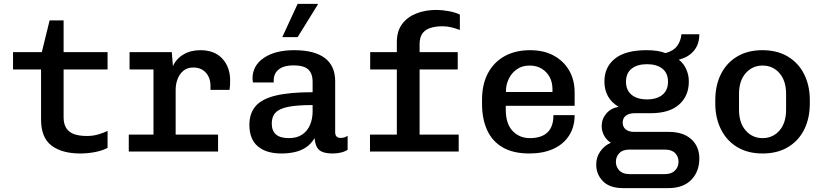

<svg xmlns="http://www.w3.org/2000/svg" viewBox="-20 -779 4240 987"><path d="M393 10Q299 10 245 -30.5Q191 -71 191 -165V-422H47V-511H195L235 -674H307V-511H533V-422H307V-175Q307 -143 320 -121.5Q333 -100 359.5 -90Q386 -80 427 -80Q458 -80 485.5 -88Q513 -96 533 -106V-19Q508 -5 469.5 2.5Q431 10 393 10Z M769 0V-422H646V-511H863L869 -439Q886 -477 923 -499Q960 -521 1010 -521Q1083 -521 1123 -477.5Q1163 -434 1163 -366Q1163 -354 1162.5 -342.5Q1162 -331 1160 -317H1062V-340Q1062 -364 1052 -385Q1042 -406 1022.5 -419Q1003 -432 973 -432Q943 -432 923 -415.5Q903 -399 893 -373Q883 -347 883 -318V0ZM642 0V-87H1101V0Z M1427 10Q1348 10 1305 -27Q1262 -64 1262 -137Q1262 -197 1294.5 -234Q1327 -271 1398.5 -288Q1470 -305 1587 -305V-358Q1587 -402 1564 -422.5Q1541 -443 1488 -443Q1440 -443 1413.5 -422.5Q1387 -402 1387 -365V-355H1280Q1279 -368 1278.5 -372.5Q1278 -377 1278 -376.5Q1278 -376 1278 -374.5Q1278 -373 1278 -375Q1278 -442 1336.5 -481.5Q1395 -521 1492 -521Q1596 -521 1649.5 -481Q1703 -441 1703 -361V-100Q1703 -84 1710.5 -77Q1718 -70 1731 -70Q1752 -70 1767 -81V-9Q1754 0 1733.5 5Q1713 10 1691 10Q1659 10 1639 2.5Q1619 -5 1609.5 -22Q1600 -39 1597 -69Q1580 -40 1554.5 -22.5Q1529 -5 1496.5 2.5Q1464 10 1427 10ZM1465 -69Q1506 -69 1533 -87Q1560 -105 1573.5 -136.5Q1587 -168 1587 -206V-239Q1509 -239 1463 -230Q1417 -221 1397 -200.5Q1377 -180 1377 -144Q1377 -107 1398.5 -88Q1420 -69 1465 -69ZM1431 -588 1510 -759H1613L1614 -756L1510 -588Z M2020 0V-422H1883V-511H2020V-563Q2020 -618 2046.5 -654.5Q2073 -691 2119.5 -709.5Q2166 -728 2224 -728Q2253 -728 2287.5 -721.5Q2322 -715 2344 -704V-625Q2326 -632 2302.5 -638Q2279 -644 2255 -644Q2223 -644 2196 -636.5Q2169 -629 2153 -609Q2137 -589 2137 -551V-511H2333V-422H2137V0ZM1882 0V-87H2338V0Z M2701 10Q2618 10 2564 -21.5Q2510 -53 2484 -110.5Q2458 -168 2458 -244V-267Q2458 -345 2488 -402Q2518 -459 2573.5 -490Q2629 -521 2705 -521Q2776 -521 2827 -493Q2878 -465 2906 -416.5Q2934 -368 2934 -304V-235H2580V-215Q2580 -143 2615 -106Q2650 -69 2704 -69Q2763 -69 2794 -98Q2825 -127 2825 -187H2934Q2934 -126 2905 -81.5Q2876 -37 2824 -13.5Q2772 10 2701 10ZM2581 -306H2820V-321Q2820 -356 2805.5 -383Q2791 -410 2764.5 -426Q2738 -442 2703 -442Q2664 -442 2637 -423Q2610 -404 2595.5 -374Q2581 -344 2581 -312Z M3182 188Q3115 188 3080 153Q3045 118 3045 67Q3045 29 3066 -1Q3087 -31 3120 -45Q3098 -59 3085.5 -82Q3073 -105 3073 -131Q3073 -167 3096.5 -195Q3120 -223 3160 -230Q3124 -251 3105.5 -284Q3087 -317 3087 -360Q3087 -434 3141 -477.5Q3195 -521 3304 -521Q3364 -521 3401 -506Q3442 -517 3461 -543Q3480 -569 3483 -603H3575Q3575 -551 3546.5 -517.5Q3518 -484 3471 -473V-471Q3495 -452 3508 -422.5Q3521 -393 3521 -360Q3521 -286 3471 -241.5Q3421 -197 3324 -197H3242Q3214 -197 3197.5 -184.5Q3181 -172 3181 -149Q3181 -126 3197 -113.5Q3213 -101 3241 -101H3418Q3492 -101 3533.5 -63.5Q3575 -26 3575 36Q3575 103 3533.5 145.5Q3492 188 3416 188ZM3215 116H3398Q3432 116 3450 97.5Q3468 79 3468 52Q3468 26 3450.5 8Q3433 -10 3398 -10H3215Q3181 -10 3163.5 8.5Q3146 27 3146 53Q3146 78 3163.5 97Q3181 116 3215 116ZM3306 -268Q3356 -268 3385 -291.5Q3414 -315 3414 -359Q3414 -403 3385 -426Q3356 -449 3306 -449Q3256 -449 3227 -426Q3198 -403 3198 -359Q3198 -315 3227 -291.5Q3256 -268 3306 -268Z M3900 10Q3824 10 3769.5 -23Q3715 -56 3686 -114.5Q3657 -173 3657 -247V-264Q3657 -340 3686 -398Q3715 -456 3769.5 -488.5Q3824 -521 3899 -521Q3976 -521 4030.5 -488Q4085 -455 4114 -397Q4143 -339 4143 -264V-247Q4143 -171 4114 -113Q4085 -55 4030.5 -22.5Q3976 10 3900 10ZM3900 -69Q3953 -69 3987 -108Q4021 -147 4021 -215V-296Q4021 -364 3987 -403Q3953 -442 3900 -442Q3848 -442 3813.5 -403Q3779 -364 3779 -296V-215Q3779 -147 3813.5 -108Q3848 -69 3900 -69Z"/></svg>

Font: Chivo Mono Medium
Style: Regular
Weight: 500
Monospace: yes
Designer: Hector Gatti
Foundry: Omnibus-Type
Version: Version 1.008